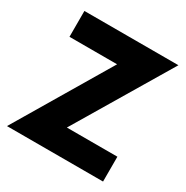

<svg xmlns="http://www.w3.org/2000/svg" viewBox="-161 -835 942 971"><g transform="rotate(30 310.0 -350.0)"><path d="M57 -549H335L9 0H570V-145H275L606 -700H57Z"/></g></svg>

Font: Jost
Style: Bold
Weight: 700
Version: Version 3.710